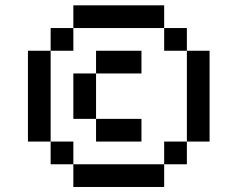

<svg xmlns="http://www.w3.org/2000/svg" viewBox="-20 -628 908 734"><path d="M607.6 -520.8H694.4V-434H607.6ZM173.6 -434V-520.8H260.4V-434ZM607.6 0V-86.8H694.4V0ZM347.2 -86.8V-173.6H520.8V-86.8ZM347.2 -347.2V-434H520.8V-347.2ZM347.2 -173.6H260.4V-347.2H347.2ZM173.6 -86.8H86.8V-434H173.6ZM260.4 0H607.6V86.8H260.4ZM260.4 0H173.6V-86.8H260.4ZM694.4 -434H781.2V-86.8H694.4ZM607.6 -520.8H260.4V-607.6H607.6Z"/></svg>

Font: 8-bit Operator+ 8
Style: Regular
Weight: 400
Designer: GrandChaos9000
Version: Version 1.3.0 - August 1, 2014